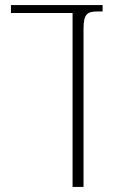

<svg xmlns="http://www.w3.org/2000/svg" viewBox="-20 -734 462 754"><path d="M383 -714H23V-683H265V0H308V-621C308 -680 323 -689 365 -689H383Z"/></svg>

Font: Noto Serif Georgian ExtraLight
Style: Regular
Weight: 200
Designer: Monotype Design Team, Akaki Razmadze
Foundry: Google LLC
Version: Version 2.003